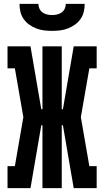

<svg xmlns="http://www.w3.org/2000/svg" viewBox="-20 -975 540 995"><path d="M19 0V-114H57L101 -368L57 -621H19V-735H138L194 -409H200V-735H300V-409H306L362 -735H481V-621H443L399 -368L443 -114H481V0H362L306 -326H300V0H200V-326H194L138 0ZM250 -815Q229 -815 208.5 -817.5Q188 -820 168.5 -827.5Q149 -835 132 -847Q115 -859 103 -876Q91 -893 86 -913.5Q81 -934 81 -955H179Q179 -942 184.5 -930Q190 -918 200.5 -910.5Q211 -903 224 -900Q237 -897 250 -897Q263 -897 276 -900Q289 -903 299.5 -910.5Q310 -918 315.5 -930Q321 -942 321 -955H419Q419 -934 414 -913.5Q409 -893 397 -876Q385 -859 368 -847Q351 -835 331.5 -827.5Q312 -820 291.5 -817.5Q271 -815 250 -815Z"/></svg>

Font: Iosevka Slab Heavy
Style: Regular
Weight: 900
Monospace: yes
Designer: Belleve Invis
Foundry: Belleve Invis
Version: Version 11.1.0; ttfautohint (v1.8.3)